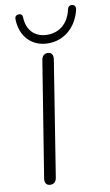

<svg xmlns="http://www.w3.org/2000/svg" viewBox="-99 -950 575 1005"><g transform="rotate(-10 188.5 -447.5)"><path d="M85 6C105 6 116 -6 119 -27L216 -636C220 -661 210 -676 190 -676C170 -676 159 -663 156 -642L58 -33C54 -8 65 6 85 6ZM203 -725C286 -725 353 -780 376 -872C380 -889 372 -900 360 -901C347 -903 338 -896 335 -883C319 -810 271 -770 206 -770C142 -770 98 -811 96 -881C96 -896 86 -903 74 -901C61 -900 54 -892 55 -877C58 -784 118 -725 203 -725Z"/></g></svg>

Font: SN Pro Light
Style: Italic
Weight: 300
Italic angle: -8.99998°
Designer: Tobias Whetton
Foundry: Supernotes
Version: Version 1.001;Glyphs 3.2 (3249)